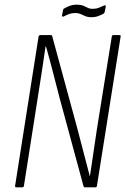

<svg xmlns="http://www.w3.org/2000/svg" viewBox="-20 -806 539 826"><path d="M50 0Q44 0 45 -7L146 -649Q148 -655 154 -655H199Q204 -655 205 -649L313 -252Q326 -202 339.5 -150.5Q353 -99 366 -49H367Q374 -97 382 -149.5Q390 -202 397 -251L461 -649Q462 -655 468 -655H493Q501 -655 499 -649L397 -6Q396 0 390 0H346Q340 0 339 -6L236 -386Q222 -440 207.5 -496.5Q193 -553 178 -606H176Q168 -551 159.5 -495Q151 -439 142 -383L83 -7Q82 0 76 0ZM373 -732Q357 -732 346 -737Q335 -742 326 -746Q317 -750 304 -750Q289 -750 277 -745.5Q265 -741 254 -735Q251 -734 248.5 -735Q246 -736 247 -741L251 -761Q252 -765 253 -767Q254 -769 257 -770Q267 -776 280.5 -781Q294 -786 309 -786Q326 -786 336.5 -782Q347 -778 356.5 -773Q366 -768 378 -768Q393 -768 405 -772.5Q417 -777 427 -782Q431 -784 433.5 -782.5Q436 -781 435 -777L431 -758Q430 -750 425 -747Q416 -742 403 -737Q390 -732 373 -732Z"/></svg>

Font: Sofia Sans Condensed ExtraLight
Style: Italic
Weight: 250
Italic angle: -9°
Version: Version 4.100